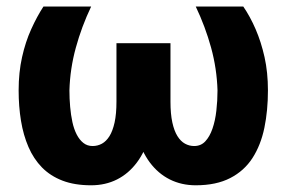

<svg xmlns="http://www.w3.org/2000/svg" viewBox="-20 -548 860 578"><path d="M569.3 -528.3H712.4Q732.9 -498.5 749.5 -460.2Q766.1 -421.9 776.4 -376Q786.6 -330.1 786.6 -275.9Q786.6 -215.3 775.9 -163.3Q765.1 -111.3 740.2 -72.5Q715.3 -33.7 673.1 -12Q630.9 9.8 569.3 9.8Q526.4 9.8 491.2 -7.8Q456.1 -25.4 430.9 -59.1Q405.8 -92.8 392.3 -142.3Q378.9 -191.9 378.9 -256.3V-418H493.2V-242.2Q493.2 -205.1 498.8 -179.4Q504.4 -153.8 514.2 -138.2Q523.9 -122.6 536.9 -115.5Q549.8 -108.4 564.5 -108.4Q585 -108.4 598.1 -122.6Q611.3 -136.7 619.6 -160.6Q627.9 -184.6 631.3 -214.6Q634.8 -244.6 634.8 -275.9Q632.8 -341.3 615.5 -404.5Q598.1 -467.8 569.3 -528.3ZM110.8 -528.3H254.4Q225.6 -467.8 208.3 -404.5Q190.9 -341.3 189 -275.9Q189 -251 191.2 -226.3Q193.4 -201.7 198 -180.4Q202.6 -159.2 210.9 -143.1Q219.2 -127 231 -117.7Q242.7 -108.4 258.8 -108.4Q273.9 -108.4 286.9 -115.5Q299.8 -122.6 309.6 -138.2Q319.3 -153.8 325 -179.4Q330.6 -205.1 330.6 -242.2V-418H444.8V-256.3Q444.8 -191.9 431.2 -142.3Q417.5 -92.8 392.3 -59.1Q367.2 -25.4 332.3 -7.8Q297.4 9.8 254.4 9.8Q204.6 9.8 168.2 -4.2Q131.8 -18.1 106.4 -43.9Q81.1 -69.8 65.7 -105.5Q50.3 -141.1 43.2 -184.3Q36.1 -227.5 36.1 -275.9Q36.1 -330.1 46.4 -376Q56.6 -421.9 74 -460.2Q91.3 -498.5 110.8 -528.3Z"/></svg>

Font: Roboto ExtraBold
Style: Regular
Weight: 800
Designer: Christian Robertson
Foundry: Google
Version: Version 3.009; 2024